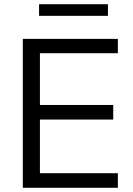

<svg xmlns="http://www.w3.org/2000/svg" viewBox="-20 -889 628 909"><path d="M88 0V-705H538V-637H169V-392H516V-323H169V-69H538V0ZM165 -814V-869H491V-814Z"/></svg>

Font: Mulish ExtraLight
Style: Regular
Weight: 400
Version: Version 3.603